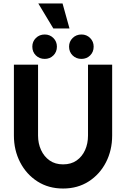

<svg xmlns="http://www.w3.org/2000/svg" viewBox="-20 -1072 726 1105"><path d="M343 13Q259 13 195.2 -28Q131.5 -69 95.8 -138.2Q60 -207.5 60 -292V-700H199V-292Q199 -246.5 216.2 -208.8Q233.5 -171 265.5 -148.5Q297.5 -126 343 -126Q389.5 -126 421.2 -148.5Q453 -171 469.8 -208.5Q486.5 -246 486.5 -292V-700H625.5V-292Q625.5 -207.5 590 -138.2Q554.5 -69 490.8 -28Q427 13 343 13ZM237.5 -733Q207 -733 186.5 -753Q166 -773 166 -803.5Q166 -833 186.5 -853.2Q207 -873.5 237.5 -873.5Q267 -873.5 287.2 -853.2Q307.5 -833 307.5 -803.5Q307.5 -773 287.2 -753Q267 -733 237.5 -733ZM449 -733Q418.5 -733 398 -753Q377.5 -773 377.5 -803.5Q377.5 -833 398 -853.2Q418.5 -873.5 449 -873.5Q478.5 -873.5 498.8 -853.2Q519 -833 519 -803.5Q519 -773 498.8 -753Q478.5 -733 449 -733ZM200.5 -1052H340L380 -908H287Z"/></svg>

Font: Urbanist ExtraBold
Style: Regular
Weight: 800
Designer: Corey Hu
Foundry: Corey Hu
Version: Version 1.330; ttfautohint (v1.8.4.7-5d5b)